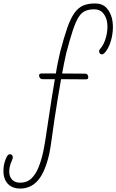

<svg xmlns="http://www.w3.org/2000/svg" viewBox="-294 -766 675 1113"><path d="M204 -306 60 -307Q50 -248 39.5 -186.5Q29 -125 21 -69Q12 -6 5 44.5Q-2 95 -8 124Q-32 231 -73.5 279Q-115 327 -177 327Q-216 327 -240 307.5Q-264 288 -271 256Q-276 233 -273 203.5Q-270 174 -255 143Q-247 128 -237 128Q-223 128 -220 143Q-219 149 -222 157Q-247 210 -238 249Q-233 269 -217.5 281Q-202 293 -177 293Q-137 293 -111.5 268Q-86 243 -70 202.5Q-54 162 -44 116Q-38 89 -30 38.5Q-22 -12 -13 -74Q-5 -129 4.5 -189Q14 -249 24 -307H-47Q-63 -307 -67 -324Q-70 -340 -54 -340H30Q35 -375 42 -407Q49 -439 55 -466Q77 -550 96 -604.5Q115 -659 137 -690Q159 -721 187.5 -733.5Q216 -746 257 -746Q299 -746 322.5 -721Q346 -696 355 -659Q363 -625 359.5 -586Q356 -547 343.5 -513Q331 -479 312 -459Q305 -451 297 -451Q284 -451 281 -465Q279 -473 285 -481Q302 -499 313 -527.5Q324 -556 327.5 -588Q331 -620 325 -647Q318 -675 300.5 -693.5Q283 -712 251 -712Q221 -712 199 -702Q177 -692 160.5 -665Q144 -638 127.5 -588Q111 -538 90 -458Q84 -432 78 -402Q72 -372 66 -340L199 -339Q214 -339 217 -324Q221 -306 204 -306Z"/></svg>

Font: Oooh Baby
Style: Normal
Weight: 400
Designer: Robert E. Leuschke
Foundry: Robert E. Leuschke
Version: Version 1.011; ttfautohint (v1.8.3)